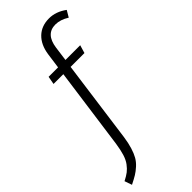

<svg xmlns="http://www.w3.org/2000/svg" viewBox="-349 -785 1030 1030"><g transform="rotate(-45 166.5 -270.0)"><path d="M283.2 -695.8Q210.9 -695.8 198.2 -606L187 -522.9H298.8L285.2 -477.1H180.2L116.2 -7.8Q110.4 32.2 101.1 62Q91.8 91.8 80.3 112.1Q68.8 132.3 50 149.4Q31.2 166.5 13.2 177.5Q-4.9 188.5 -34.2 203.1L-48.8 161.1Q-22.9 147.9 -7.3 136Q8.3 124 22.7 104.7Q37.1 85.4 45.9 57.1Q54.7 28.8 61 -13.2L125 -477.1H50.8L59.1 -522.9H130.9L143.1 -610.8Q152.3 -673.3 188.7 -708.3Q225.1 -743.2 282.2 -743.2Q334 -743.2 381.8 -708L359.9 -670.9Q320.8 -695.8 283.2 -695.8Z"/></g></svg>

Font: Fira Sans Compressed Light
Style: Italic
Weight: 300
Width: 3
Italic angle: -8°
Designer: Carrois Corporate & Edenspiekermann AG
Foundry: Carrois Corporate GbR & Edenspiekermann AG
Version: Version 4.203;PS 004.203;hotconv 1.0.88;makeotf.lib2.5.64775